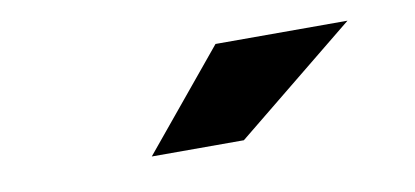

<svg xmlns="http://www.w3.org/2000/svg" viewBox="-33 -841 665 308"><g transform="rotate(-10 300.0 -687.0)"><path d="M327 -767 195 -607H345L542 -767Z"/></g></svg>

Font: Montserrat Custom Black
Style: Regular
Weight: 900
Designer: Julieta Ulanovsky
Foundry: Julieta Ulanovsky
Version: Version 7.200